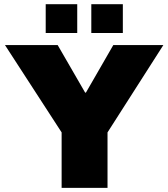

<svg xmlns="http://www.w3.org/2000/svg" viewBox="-20 -905 811 925"><path d="M352.1 -746.1H200.2V-884.8H352.1ZM571.8 -746.1H419.9V-884.8H571.8ZM498 -267.1V0H276.9V-267.1L3.9 -688H257.8L390.1 -459H394L525.9 -688H767.1Z"/></svg>

Font: Archivo-RBTV
Style: Regular
Weight: 500
Designer: Hector Gatti
Foundry: Hector Gatti
Version: ""